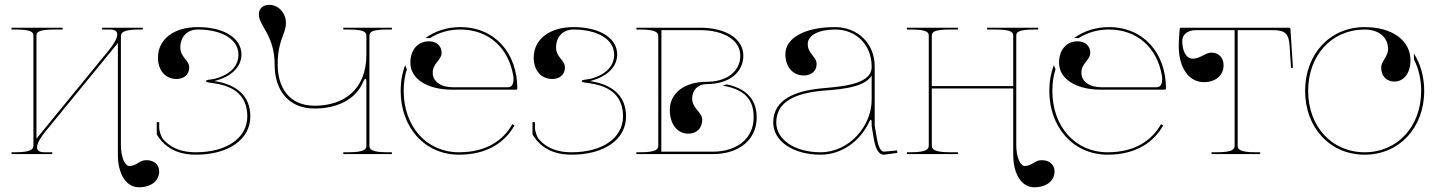

<svg xmlns="http://www.w3.org/2000/svg" viewBox="-20 -634 5912 790"><path d="M27.5 -520V-512.5H42.5C111 -512.5 117.5 -501 117.5 -486.5V-36C117.5 -21.5 111 -7.5 42.5 -7.5H27.5V0H195V-7.5H163C141.5 -7.5 132.5 -15 132.5 -28C132.5 -44 147 -69 171 -98L465 -457V2.5C465 83 499.5 136.5 551.5 136.5C601.5 136.5 635 110.5 635 71.5C635 43.5 614 25 582 25C552.5 25 542.5 49 512 49C495 49 477.5 15 477.5 -38V-484C477.5 -498.5 484 -512.5 552.5 -512.5H567.5V-520H400V-512.5H432C453.5 -512.5 462.5 -505 462.5 -492.5C462.5 -476.5 448 -451.5 424 -422.5L130 -63.5V-486.5C130 -501 136.5 -512.5 205 -512.5H237.5V-520Z M793.5 -522.5C695.5 -522.5 630 -472.5 630 -397C630 -344 660.5 -309 706.5 -309C737.5 -309 758.5 -328 758.5 -356C758.5 -387 722 -398 722 -438.5C722 -483 750.5 -512.5 793.5 -512.5C894 -512.5 961 -471.5 961 -409.5C961 -366.5 933 -328 862.5 -309.5L836.5 -305.5C831 -304.5 828 -303 828 -301V-299.5C828 -297.5 831 -296 836.5 -295L862.5 -291C948 -278.5 997.5 -236.5 997.5 -155C997.5 -66.5 913 -7.5 786 -7.5C711.5 -7.5 674 -35.5 651.5 -61C641.5 -72.5 635 -98 635 -109V-131.5H625V-82C625 -81.5 625 -80.5 625.5 -80C643 -52 682.5 2.5 786 2.5C920.5 2.5 1010 -60.5 1010 -155C1010 -241 951.5 -287 863.5 -300V-301C936 -319.5 973.5 -362 973.5 -409.5C973.5 -477.5 901.5 -522.5 793.5 -522.5Z M1392.5 -520V-512.5H1412.5C1478.5 -512.5 1487.5 -502 1487.5 -486.5V-409C1487.5 -264 1393 -199 1275 -199C1168.5 -199 1122.5 -275 1122.5 -369C1122.5 -470 1156.5 -493.5 1156.5 -539C1156.5 -580.5 1126 -614 1088 -614C1062 -614 1045 -598.5 1045 -575C1045 -527 1110 -490 1110 -367.5C1110 -268 1162 -187.5 1275 -187.5C1368.5 -187.5 1445 -226 1474.5 -297.5C1478 -306.5 1482 -310 1484 -310C1486.5 -310 1487.5 -303 1487.5 -294.5V-35C1487.5 -20.5 1481 -7.5 1412.5 -7.5H1392.5V0H1592.5V-7.5H1575C1506.5 -7.5 1500 -20.5 1500 -35V-486.5C1500 -502 1509 -512.5 1575 -512.5H1592.5V-520Z M1873.5 -522.5C1819 -522.5 1770 -506 1730.5 -477.5H1749.5C1785 -500 1827.5 -512.5 1873.5 -512.5C1992.5 -512.5 2072 -435.5 2091.5 -324C2092.5 -319.5 2093 -314.5 2093 -309C2093 -292.5 2088 -275 2070.5 -275H1843C1793.5 -275 1760.5 -299 1760.5 -334.5C1760.5 -375 1797 -386 1797 -417C1797 -445 1776 -464 1745 -464C1699 -464 1668.5 -429 1668.5 -376C1668.5 -309.5 1737.5 -265 1841.5 -265H2103.5C2105.5 -265 2108.5 -266.5 2108.5 -270C2108.5 -415 2016.5 -522.5 1873.5 -522.5ZM1647 -366C1635 -334 1628.5 -300 1628.5 -260C1628.5 -109.5 1728 2.5 1868.5 2.5C1984.5 2.5 2058 -48.5 2097 -118L2088 -123C2050.5 -56.5 1981.5 -7.5 1868.5 -7.5C1734.5 -7.5 1641 -114 1641 -260C1641 -293 1645.5 -322 1654 -349Z M2339.5 -522.5C2241.5 -522.5 2176 -472.5 2176 -397C2176 -344 2206.5 -309 2252.5 -309C2283.5 -309 2304.5 -328 2304.5 -356C2304.5 -387 2268 -398 2268 -438.5C2268 -483 2296.5 -512.5 2339.5 -512.5C2440 -512.5 2507 -471.5 2507 -409.5C2507 -366.5 2479 -328 2408.5 -309.5L2382.5 -305.5C2377 -304.5 2374 -303 2374 -301V-299.5C2374 -297.5 2377 -296 2382.5 -295L2408.5 -291C2494 -278.5 2543.5 -236.5 2543.5 -155C2543.5 -66.5 2459 -7.5 2332 -7.5C2257.5 -7.5 2220 -35.5 2197.5 -61C2187.5 -72.5 2181 -98 2181 -109V-131.5H2171V-82C2171 -81.5 2171 -80.5 2171.5 -80C2189 -52 2228.5 2.5 2332 2.5C2466.5 2.5 2556 -60.5 2556 -155C2556 -241 2497.5 -287 2409.5 -300V-301C2482 -319.5 2519.5 -362 2519.5 -409.5C2519.5 -477.5 2447.5 -522.5 2339.5 -522.5Z M2888.5 -288C2978.5 -288 3038.5 -335 3038.5 -405C3038.5 -474 2967.5 -520 2860.5 -520H2598.5V-512.5H2613.5C2679.5 -512.5 2688.5 -500 2688.5 -484.5V-35C2688.5 -20.5 2682 -7.5 2613.5 -7.5H2598.5V0H2913.5C3021.5 0 3093.5 -60 3093.5 -150.5C3093.5 -200 3074.5 -265 2970 -287L2953.5 -281.5C3067.5 -263.5 3081 -200 3081 -150.5C3081 -66 3014 -10 2913.5 -10H2701L2701.5 -510H2860.5C2960 -510 3026 -468 3026 -405C3026 -340.5 2971 -297.5 2888 -297.5C2797 -297.5 2736 -251.5 2736 -182C2736 -123 2766.5 -84 2812.5 -84C2846.5 -84 2869.5 -107 2869.5 -141C2869.5 -172 2828 -188 2828 -228.5C2828 -264 2852 -288 2888.5 -288Z M3414.5 -522.5C3292.5 -522.5 3211.5 -478 3211.5 -411.5C3211.5 -358.5 3242 -323.5 3288 -323.5C3319 -323.5 3340 -342.5 3340 -370.5C3340 -401.5 3303.5 -412.5 3303.5 -453C3303.5 -488.5 3348.5 -512.5 3416 -512.5C3505 -512.5 3566 -448 3566.5 -360.5V-357.5C3566.5 -352.5 3565.5 -347 3564 -341.5C3545.5 -281 3418 -276.5 3356 -270C3254 -259.5 3161.5 -226 3161.5 -130C3161.5 -53 3243.5 2.5 3356.5 2.5C3446.5 2.5 3521 -57 3555.5 -131C3558.5 -138 3561 -141.5 3563 -141.5C3565 -141.5 3566.5 -137 3566.5 -128V-117C3566.5 -113 3572 -83.5 3574.5 -68C3581 -27.5 3592.5 2.5 3617 2.5H3617.5L3672 -5L3671 -15L3617.5 -10C3603.5 -10.5 3594 -28 3587 -70L3579 -117.5V-360.5C3579 -454.5 3510.5 -522.5 3414.5 -522.5ZM3566.5 -323V-222.5C3566.5 -116.5 3475 -7.5 3356.5 -7.5C3250.5 -7.5 3174 -59 3174 -130C3174 -217.5 3256 -249.5 3357 -260C3412 -265.5 3533 -267.5 3566.5 -323Z M3711.5 -520V-512.5H3726.5C3795 -512.5 3801.5 -501 3801.5 -486.5V-36C3801.5 -21.5 3795 -7.5 3726.5 -7.5H3711.5V0H3921.5V-7.5H3889C3820.5 -7.5 3814 -21.5 3814 -36V-270H4149V2.5C4149 83 4183.5 136.5 4235.5 136.5C4285.5 136.5 4319 110.5 4319 71.5C4319 43.5 4298 25 4266 25C4236.5 25 4226.5 49 4196 49C4179 49 4161.5 15 4161.5 -38V-486.5C4161.5 -501 4168 -512.5 4236.5 -512.5H4251.5V-520H4041.5V-512.5H4074C4142.5 -512.5 4149 -501 4149 -486.5V-280H3814V-486.5C3814 -501 3820.5 -512.5 3889 -512.5H3921.5V-520Z M4542.5 -522.5C4488 -522.5 4439 -506 4399.5 -477.5H4418.5C4454 -500 4496.5 -512.5 4542.5 -512.5C4661.5 -512.5 4741 -435.5 4760.5 -324C4761.5 -319.5 4762 -314.5 4762 -309C4762 -292.5 4757 -275 4739.5 -275H4512C4462.5 -275 4429.5 -299 4429.5 -334.5C4429.5 -375 4466 -386 4466 -417C4466 -445 4445 -464 4414 -464C4368 -464 4337.5 -429 4337.5 -376C4337.5 -309.5 4406.5 -265 4510.5 -265H4772.5C4774.5 -265 4777.5 -266.5 4777.5 -270C4777.5 -415 4685.5 -522.5 4542.5 -522.5ZM4316 -366C4304 -334 4297.5 -300 4297.5 -260C4297.5 -109.5 4397 2.5 4537.5 2.5C4653.5 2.5 4727 -48.5 4766 -118L4757 -123C4719.5 -56.5 4650.5 -7.5 4537.5 -7.5C4403.5 -7.5 4310 -114 4310 -260C4310 -293 4314.5 -322 4323 -349Z M4839 -520C4836 -520 4834 -517.5 4834 -515.5C4832.5 -492.5 4830 -466.5 4830 -444.5C4830 -355.5 4871.5 -296 4933.5 -296C4982 -296 5014.5 -324 5014.5 -366C5014.5 -397 4994.5 -417.5 4964 -417.5C4939.5 -417.5 4918.5 -392.5 4888 -392.5C4862 -392.5 4844.5 -421.5 4844.5 -465.5C4844.5 -492 4867 -510 4900.5 -510H5060V-35C5060 -20.5 5053.5 -7.5 4985 -7.5H4965V0H5165V-7.5H5147.5C5079 -7.5 5072.5 -20.5 5072.5 -35V-510H5217.5C5268 -510 5282.5 -495 5286 -447.5L5292 -354.5L5300 -355.5L5289.5 -515.5C5289.5 -519 5286 -520 5284.5 -520Z M5595 -522.5C5452.5 -522.5 5350 -412 5350 -260C5350 -108 5453 2.5 5595 2.5C5737 2.5 5840 -108 5840 -260C5840 -319 5824.5 -371.5 5797.5 -414L5798 -389C5817 -352 5827.5 -308 5827.5 -260C5827.5 -113.5 5730 -7.5 5595 -7.5C5460 -7.5 5362.5 -113.5 5362.5 -260C5362.5 -406.5 5459.5 -512.5 5595 -512.5C5653 -512.5 5691 -480.5 5691.5 -433C5691.5 -401 5663 -382.5 5663 -355.5C5663 -321.5 5684.5 -298.5 5717 -298.5C5757 -298.5 5783.5 -333.5 5783.5 -386.5C5783 -468 5708 -522.5 5595 -522.5Z"/></svg>

Font: ZnikomitNo24
Style: Regular
Weight: 500
Designer: gluk
Foundry: gluk
Version: Version 0.55